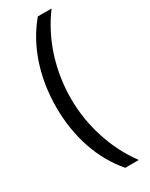

<svg xmlns="http://www.w3.org/2000/svg" viewBox="-225 -757 747 958"><g transform="rotate(-30 148.0 -278.0)"><path d="M40 -273.9C40 -104 91.3 47.4 187 158.2H265.1C219.7 96.7 185.1 28.8 161.1 -45.9C137.2 -120.6 125 -196.8 125 -274.9C125 -433.6 172.4 -588.4 266.1 -713.9H187C91.8 -600.6 40 -446.3 40 -273.9Z"/></g></svg>

Font: Samim
Style: Regular
Weight: 400
Foundry: DejaVu fonts team - Redesigned by Saber Rastikerdar
Version: Version 4.0.5